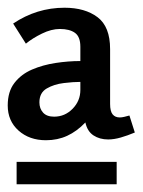

<svg xmlns="http://www.w3.org/2000/svg" viewBox="-23 -749 369 497"><path d="M326 -406Q307 -398 289.5 -393Q272 -388 257 -388Q235 -388 219 -398.5Q203 -409 198 -432Q176 -409 151 -397.5Q126 -386 96 -386Q53 -386 25 -411Q-3 -436 -3 -476Q-3 -512 14.5 -534.5Q32 -557 60 -569Q88 -581 121 -586Q154 -591 185 -591V-628Q185 -654 171 -664Q157 -674 132 -674Q110 -674 85.5 -662Q61 -650 44 -636L11 -688Q72 -729 144 -729Q197 -729 229.5 -704.5Q262 -680 262 -622V-480Q262 -461 268.5 -453Q275 -445 287 -445Q292 -445 298.5 -446.5Q305 -448 312 -450ZM185 -537Q167 -537 142 -534Q117 -531 98 -520Q79 -509 79 -484Q79 -468 88.5 -457.5Q98 -447 117 -447Q145 -447 165 -467.5Q185 -488 185 -516ZM20 -330H279V-272H20Z"/></svg>

Font: Rosario Light
Style: Bold
Weight: 700
Version: Version 1.101; ttfautohint (v1.8.1.43-b0c9)